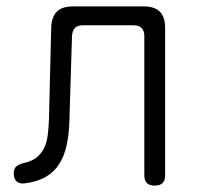

<svg xmlns="http://www.w3.org/2000/svg" viewBox="-20 -570 640 600"><path d="M140 -483Q141 -517 157.5 -533.5Q174 -550 208 -550H429Q463 -550 479.5 -533.5Q496 -517 496 -483V-22Q496 -6 488 2Q480 10 464 10Q447 10 439 2Q431 -6 431 -22V-457Q431 -474 422.5 -482.5Q414 -491 398 -491H239Q222 -491 214 -482.5Q206 -474 205 -457L197 -197Q196 -154 189 -119.5Q182 -85 166 -59Q150 -33 123.5 -17.5Q97 -2 57 3Q41 5 32 -3Q23 -11 23 -28Q23 -42 30 -49Q37 -56 52 -60Q77 -65 92.5 -76.5Q108 -88 117 -105.5Q126 -123 129 -146.5Q132 -170 133 -197Z"/></svg>

Font: Maple Mono ExtraLight
Style: Regular
Weight: 275
Monospace: yes
Designer: subframe7536
Version: Version 7.000